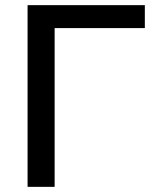

<svg xmlns="http://www.w3.org/2000/svg" viewBox="-20 -725 600 745"><path d="M87 0V-705H542V-616H192V0Z"/></svg>

Font: Nunito Sans 11pt SemiBold
Style: Regular
Weight: 600
Version: Version 3.101;gftools[0.9.27]